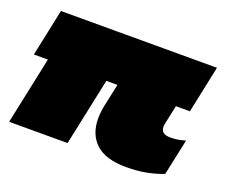

<svg xmlns="http://www.w3.org/2000/svg" viewBox="-87 -606 879 747"><g transform="rotate(20 352.5 -232.0)"><path d="M494 10Q410 10 369 -27.5Q328 -65 328 -131Q328 -156 334 -186L354 -279H308L249 0H7L66 -279H8L49 -474H695L654 -279H596L579 -199Q578 -196 578 -192.5Q578 -189 578 -187Q578 -157 617 -157Q649 -157 679 -167L647 -17Q613 -4 576.5 3Q540 10 494 10Z"/></g></svg>

Font: Kanit Black
Style: Italic
Weight: 900
Italic angle: -12°
Designer: Katatrad Team
Foundry: CadsonDemak
Version: Version 2.000; ttfautohint (v1.8.3)